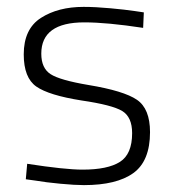

<svg xmlns="http://www.w3.org/2000/svg" viewBox="-20 -529 503 558"><path d="M398 -493 396 -448Q291 -464 225 -464Q100 -464 100 -373Q100 -331 127 -313.5Q154 -296 237 -282Q340 -265 378 -239Q416 -213 416 -145Q416 -61 367.5 -26Q319 9 224 9Q198 9 155.5 5Q113 1 84 -4L55 -8L59 -53Q169 -36 220 -36Q293 -36 328.5 -58.5Q364 -81 364 -142Q364 -189 335 -206.5Q306 -224 217 -237Q122 -252 85.5 -277.5Q49 -303 49 -371Q49 -445 99 -477Q149 -509 223 -509Q257 -509 300.5 -505Q344 -501 371 -497Z"/></svg>

Font: TitilliumText
Style: Light
Weight: 300
Designer: Accademia di Belle Arti di Urbino and others
Foundry: Accademia di Belle Arti di Urbino and others.
Version: Version 60.001